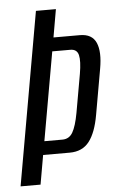

<svg xmlns="http://www.w3.org/2000/svg" viewBox="-80 -711 454 747"><g transform="rotate(-5 146.5 -337.5)"><path d="M-30 0 89 -675H167L148 -566H251Q298.5 -566 314.2 -530.2Q330 -494.5 318 -428L287 -252Q275 -183 248.2 -148.5Q221.5 -114 172 -114H68L48 0ZM77.5 -167H148Q174.5 -167 188.2 -190.5Q202 -214 211.5 -266L238 -416Q246.5 -465.5 240.8 -489Q235 -512.5 209 -512.5H138.5Z"/></g></svg>

Font: Anybody Condensed Regular
Style: Italic
Weight: 400
Width: 3
Italic angle: -10°
Designer: Tyler Finck
Foundry: Etcetera Type Company
Version: Version 1.010; ttfautohint (v1.8.3) -l 8 -r 50 -G 200 -x 14 